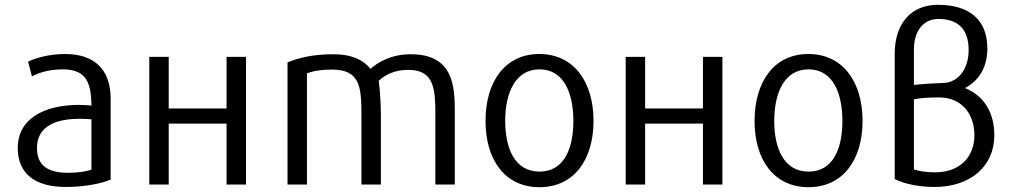

<svg xmlns="http://www.w3.org/2000/svg" viewBox="-20 -767 4204 800"><path d="M441 -19C406 -3 335 12 254 12C128 12 54 -42 54 -150C54 -274 165 -329 307 -330C328 -330 349 -328 361 -327C360 -420 341 -478 242 -478C180 -478 138 -462 113 -449L97 -510C125 -524 182 -542 251 -542C372 -542 441 -479 441 -356ZM361 -60V-270C347 -271 331 -272 312 -272C217 -272 134 -244 134 -150C134 -75 183 -47 263 -47C304 -47 337 -52 361 -60Z M1005 -530V2H924V-252H683V2H602V-530H683V-315H924V-530Z M1875 2H1794V-286C1794 -393 1791 -476 1681 -476C1622 -476 1581 -453 1558 -430C1564 -386 1567 -331 1567 -283V2H1486V-288C1486 -405 1480 -477 1364 -477C1313 -477 1280 -470 1259 -461V2H1178V-507C1223 -525 1279 -541 1370 -541C1445 -541 1493 -518 1524 -480C1553 -507 1610 -541 1691 -541C1869 -541 1875 -409 1875 -300Z M2453 -263C2453 -101 2371 13 2228 13C2084 13 2003 -101 2003 -263C2003 -426 2084 -542 2227 -542C2371 -542 2453 -426 2453 -263ZM2369 -263C2369 -378 2330 -478 2228 -478C2126 -478 2085 -378 2085 -263C2085 -147 2126 -52 2228 -52C2330 -52 2369 -147 2369 -263Z M2990 -530V2H2909V-252H2668V2H2587V-530H2668V-315H2909V-530Z M3574 -263C3574 -101 3492 13 3349 13C3205 13 3124 -101 3124 -263C3124 -426 3205 -542 3348 -542C3492 -542 3574 -426 3574 -263ZM3490 -263C3490 -378 3451 -478 3349 -478C3247 -478 3206 -378 3206 -263C3206 -147 3247 -52 3349 -52C3451 -52 3490 -147 3490 -263Z M4094 -565C4094 -490 4062 -433 4001 -400C4080 -368 4123 -298 4123 -203C4123 -74 4023 12 3874 12C3815 12 3751 1 3708 -21V-543C3708 -669 3776 -747 3888 -747C4021 -747 4094 -683 4094 -565ZM4040 -203C4040 -298 3982 -361 3894 -361C3845 -361 3816 -359 3788 -353V-61C3807 -54 3839 -49 3877 -49C3976 -49 4040 -110 4040 -203ZM3788 -413C3823 -417 3868 -420 3921 -422C3978 -430 4016 -484 4016 -559C4016 -644 3973 -688 3890 -688C3828 -688 3788 -639 3788 -560Z"/></svg>

Font: Repo Regular
Style: Regular
Weight: 400
Designer: Stefan Peev
Foundry: Context Ltd
Version: Version 1.502